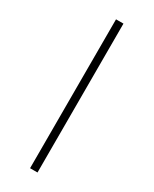

<svg xmlns="http://www.w3.org/2000/svg" viewBox="-251 -820 895 1118"><g transform="rotate(30 196.0 -261.5)"><path d="M171 -762H221V239H171Z"/></g></svg>

Font: Noto Sans Thai ExtCond Light
Style: Regular
Weight: 300
Width: 2
Designer: Monotype Design Team
Foundry: Monotype Imaging Inc.
Version: Version 2.002; ttfautohint (v1.8.4.7-5d5b)